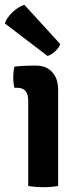

<svg xmlns="http://www.w3.org/2000/svg" viewBox="-33 -771 330 796"><path d="M208 -399V0Q180 5 147 5Q114 5 84 0V-353Q84 -407 39 -407H27Q22 -424 22 -450Q22 -476 27 -495Q63 -499 100 -499H116Q159 -499 183.5 -472Q208 -445 208 -399ZM68 -751 217 -588Q210 -571 195 -557.5Q180 -544 164 -539L-13 -674Q-4 -699 19.5 -721Q43 -743 68 -751Z"/></svg>

Font: Signika Negative
Style: Semibold
Weight: 600
Designer: Anna Giedrys
Foundry: Anna Giedrys
Version: Version 1.001